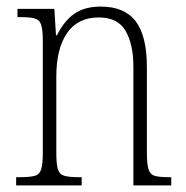

<svg xmlns="http://www.w3.org/2000/svg" viewBox="-20 -563 564 583"><path d="M29 0V-25H41Q70 -25 85 -29Q100 -33 105 -49Q110 -65 110 -99V-438Q110 -472 105 -487.5Q100 -503 85.5 -507Q71 -511 43 -511H33V-536H145L150 -456H153Q175 -500 206 -521.5Q237 -543 286 -543Q358 -543 392 -498.5Q426 -454 426 -359V-99Q426 -65 431 -49Q436 -33 450 -29Q464 -25 493 -25H500V0H385V-361Q385 -428 361.5 -469Q338 -510 280 -510Q216 -510 183.5 -462.5Q151 -415 151 -331V-98Q151 -64 156 -48.5Q161 -33 176 -29Q191 -25 220 -25H228V0Z"/></svg>

Font: Noto Serif Myanmar Condensed ExtraLight
Style: Regular
Weight: 200
Width: 3
Designer: Ben Mitchell and the Monotype Design Team
Foundry: Monotype Imaging Inc.
Version: Version 2.106; ttfautohint (v1.8.4.7-5d5b)